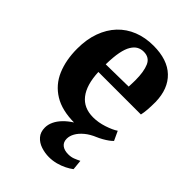

<svg xmlns="http://www.w3.org/2000/svg" viewBox="-228 -659 988 988"><g transform="rotate(45 265.5 -165.0)"><path d="M286 11Q194.5 11 136.8 -24.5Q79 -60 52 -123.2Q25 -186.5 25 -269.5Q25 -337.5 44.5 -391Q64 -444.5 99.2 -481.8Q134.5 -519 183.5 -538.5Q232.5 -558 292 -558Q394 -558 448.2 -506.2Q502.5 -454.5 504.5 -360.5Q504.5 -327 502.5 -302.8Q500.5 -278.5 496.5 -261.5H187Q189 -216 199.2 -181.5Q209.5 -147 227.8 -123.8Q246 -100.5 272.2 -88.8Q298.5 -77 333 -77Q370.5 -77 410 -90Q449.5 -103 471.5 -118L495 -67.5Q479.5 -51 447.5 -32.8Q415.5 -14.5 373.5 -1.8Q331.5 11 286 11ZM186 -316 350.5 -318.5Q351 -330.5 351.5 -342Q352 -353.5 352 -365.5Q352 -428.5 336.2 -464.5Q320.5 -500.5 278.5 -500.5Q259 -500.5 242.8 -491.8Q226.5 -483 213.8 -462.2Q201 -441.5 194 -406Q187 -370.5 186 -316ZM316.5 228.5Q287.5 228.5 259.2 219.2Q231 210 212.8 189.2Q194.5 168.5 194.5 135.5Q194.5 113.5 204.8 91.5Q215 69.5 234.8 49Q254.5 28.5 282 11Q309.5 -6.5 343.5 -19L373.5 -23L420 -19Q384.5 -4.5 361 15.2Q337.5 35 326 55.8Q314.5 76.5 314.5 96.5Q314.5 121.5 331.2 134.8Q348 148 376.5 148Q397 148 413 141.8Q429 135.5 445 127.5L450.5 182.5Q436.5 193.5 415.2 204.2Q394 215 368.5 221.8Q343 228.5 316.5 228.5Z"/></g></svg>

Font: Merriweather 48pt ExtraBold
Style: Regular
Weight: 800
Version: Version 2.100